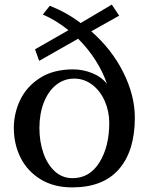

<svg xmlns="http://www.w3.org/2000/svg" viewBox="-20 -803 645 833"><path d="M565 -292Q565 -149 496.5 -69.5Q428 10 293 10Q213 10 155.5 -25.5Q98 -61 69 -119.5Q40 -178 40 -248Q40 -311 67.5 -369Q95 -427 153 -464.5Q211 -502 298 -502Q339 -502 379.5 -486Q420 -470 444 -439Q428 -488 396 -539Q364 -590 319 -635L150 -539L132 -589L277 -672Q222 -716 166 -740L196 -778Q271 -748 330 -703Q379 -732 465 -783L497 -735L376 -667Q465 -589 515 -489Q565 -389 565 -292ZM454 -270Q454 -320 434.5 -364.5Q415 -409 380 -435.5Q345 -462 302 -462Q258 -462 223.5 -434.5Q189 -407 170 -358Q151 -309 151 -248Q151 -189 168 -139.5Q185 -90 217.5 -60Q250 -30 295 -30Q369 -30 411.5 -98.5Q454 -167 454 -270Z"/></svg>

Font: Trirong Medium
Style: Regular
Weight: 500
Designer: Katatrad Team
Foundry: CadsonDemak
Version: Version 1.001